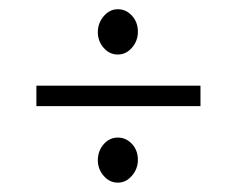

<svg xmlns="http://www.w3.org/2000/svg" viewBox="-20 -408 508 412"><path d="M232.9 -291Q214.8 -291 202.4 -305.4Q189.9 -319.8 189.9 -338.9Q189.9 -358.4 202.6 -373.3Q215.3 -388.2 232.9 -388.2Q250.5 -388.2 263.2 -374.3Q275.9 -360.4 275.9 -339.8Q275.9 -320.3 263.2 -305.7Q250.5 -291 232.9 -291ZM58.1 -180.2V-224.1H410.2V-180.2ZM232.9 -16.1Q214.8 -16.1 202.4 -30.8Q189.9 -45.4 189.9 -64Q189.9 -84 202.4 -98.4Q214.8 -112.8 232.9 -112.8Q250.5 -112.8 263.2 -99.1Q275.9 -85.4 275.9 -64.9Q275.9 -45.9 263.2 -31Q250.5 -16.1 232.9 -16.1Z"/></svg>

Font: Junicode SmCond Light
Style: Regular
Weight: 300
Width: 4
Designer: Peter S. Baker
Version: Version 2.206